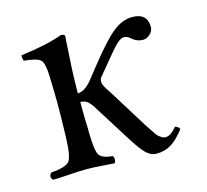

<svg xmlns="http://www.w3.org/2000/svg" viewBox="-72 -503 641 595"><g transform="rotate(-15 248.5 -206.0)"><path d="M175.8 -108.9Q176.8 -48.8 185.8 -34.9Q194.8 -21 228 -18.1Q231.9 -14.2 231.9 -7.1Q231.9 0 228 4.9Q222.2 4.9 191.2 2.4Q160.2 0 140.1 0Q117.2 0 83 2.4Q48.8 4.9 30.8 4.9Q19.5 -6.3 30.8 -18.1Q77.6 -22 89.4 -35.4Q101.1 -48.8 103 -108.9Q105 -175.8 105 -220.7Q105 -247.1 103 -307.1Q102.1 -350.1 91.1 -360.6Q80.1 -371.1 38.1 -375Q34.2 -387.2 36.1 -393.1Q123 -404.3 168.9 -421.9Q182.1 -421.9 182.1 -415Q181.6 -409.2 180.9 -398.7Q180.2 -388.2 178.7 -360.8Q177.2 -333.5 175.8 -311.5Q174.8 -293 174.6 -273.4Q174.3 -253.9 173.8 -233.9Q195.8 -233.9 219.2 -262.2L254.9 -307.1Q305.7 -371.1 335.9 -395Q366.2 -418.9 397 -418.9Q445.8 -418.9 445.8 -374Q445.8 -361.8 435.3 -351.8Q424.8 -341.8 412.1 -341.8Q393.1 -341.8 377 -356Q368.2 -364.7 356 -365.2Q346.2 -365.2 332 -351.6Q317.9 -337.9 290 -303.2L255.9 -262.2Q252.9 -258.3 252.9 -249Q252.9 -237.8 271 -212.9L339.8 -102.1Q343.8 -95.2 350.8 -84.2Q357.9 -73.2 361.6 -68.1Q365.2 -63 370.1 -55.4Q375 -47.9 377.9 -44.9Q380.9 -42 385.5 -38.6Q390.1 -35.2 394 -33.7Q397.9 -32.2 401.9 -32.2Q418 -32.2 438 -56.2Q449.2 -53.2 452.1 -44.9Q429.2 -15.1 408.7 -2.7Q388.2 9.8 360.8 9.8Q343.8 9.8 328.4 -5.1Q313 -20 288.1 -60.1L217.8 -171.9Q208 -189 198.5 -197.5Q189 -206.1 174.3 -206.1Q174.3 -200.7 174.3 -194.1Q174.3 -187.5 174.3 -182.1Q174.3 -176.8 174.6 -168.7Q174.8 -160.6 174.8 -156.2Q174.8 -151.9 175 -142.8Q175.3 -133.8 175.5 -131.1Q175.8 -128.4 175.8 -119.1Q175.8 -109.9 175.8 -108.9Z"/></g></svg>

Font: Linux Libertine Display
Style: Regular
Weight: 400
Designer: Philipp H. Poll
Foundry: Philipp H. Poll
Version: Version 5.0.9